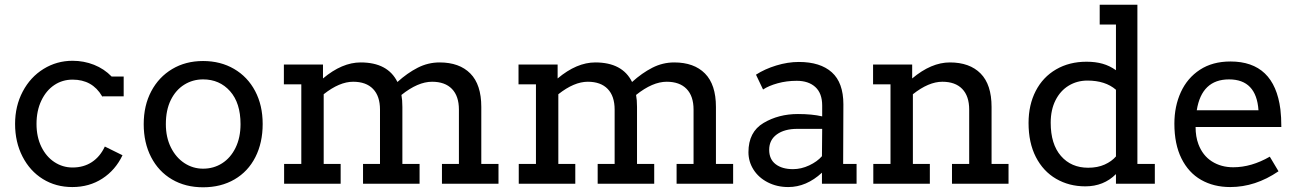

<svg xmlns="http://www.w3.org/2000/svg" viewBox="-20 -780 5506 815"><path d="M413 -372Q372 -442 288 -442Q245 -442 210.5 -419Q176 -396 155.5 -353Q135 -310 135 -254Q135 -199 155.5 -157Q176 -115 211 -92Q246 -69 288 -69Q335 -69 370 -92Q405 -115 425 -158L500 -121Q470 -58 414.5 -22Q359 14 287 14Q217 14 162 -20Q107 -54 75.5 -115.5Q44 -177 44 -254Q44 -330 76.5 -391.5Q109 -453 165 -487.5Q221 -522 288 -522Q336 -522 379 -505Q422 -488 454 -455H505V-371H416L414 -370Q414 -370 414 -370.5Q414 -371 413 -371Z M590 -253Q590 -332 622 -392.5Q654 -453 711 -487Q768 -521 842 -521Q916 -521 973.5 -487.5Q1031 -454 1063 -393.5Q1095 -333 1095 -254Q1095 -174 1064 -113Q1033 -52 975.5 -18.5Q918 15 842 15Q767 15 710 -18.5Q653 -52 621.5 -113Q590 -174 590 -253ZM1001 -253Q1001 -343 956.5 -393Q912 -443 842 -443Q798 -443 762 -420.5Q726 -398 705 -355.5Q684 -313 684 -253Q684 -197 705.5 -154Q727 -111 763 -87.5Q799 -64 842 -64Q887 -64 923 -87Q959 -110 980 -153Q1001 -196 1001 -253Z M2096 -84V0H1856V-84H1928V-315Q1928 -372 1898.5 -402.5Q1869 -433 1814 -433Q1754 -433 1684 -377Q1688 -356 1688 -326V-84H1761V0H1521V-84H1593V-315Q1593 -372 1563.5 -402.5Q1534 -433 1479 -433Q1421 -433 1354 -380V-84H1426V0H1186V-84H1259V-422H1185V-506H1351V-447Q1432 -515 1511 -515Q1626 -515 1667 -432Q1709 -470 1753 -492.5Q1797 -515 1846 -515Q1930 -515 1976.5 -468Q2023 -421 2023 -326V-84Z M3092 -84V0H2852V-84H2924V-315Q2924 -372 2894.5 -402.5Q2865 -433 2810 -433Q2750 -433 2680 -377Q2684 -356 2684 -326V-84H2757V0H2517V-84H2589V-315Q2589 -372 2559.5 -402.5Q2530 -433 2475 -433Q2417 -433 2350 -380V-84H2422V0H2182V-84H2255V-422H2181V-506H2347V-447Q2428 -515 2507 -515Q2622 -515 2663 -432Q2705 -470 2749 -492.5Q2793 -515 2842 -515Q2926 -515 2972.5 -468Q3019 -421 3019 -326V-84Z M3616 -84V0H3469V-47Q3403 14 3326 14Q3278 14 3239 -6Q3200 -26 3178.5 -60Q3157 -94 3157 -134Q3157 -220 3221 -258Q3285 -296 3367 -296Q3427 -296 3470 -286V-332Q3470 -384 3441 -410.5Q3412 -437 3362 -437Q3319 -437 3281 -426.5Q3243 -416 3219 -400L3189 -463Q3226 -487 3275 -502Q3324 -517 3371 -517Q3462 -517 3511 -473Q3560 -429 3560 -337L3559 -84ZM3469 -117 3470 -233H3364Q3310 -233 3277.5 -209.5Q3245 -186 3245 -144Q3245 -104 3272.5 -83Q3300 -62 3346 -62Q3381 -62 3415 -78Q3449 -94 3469 -117Z M4261 -84V0H4021V-84H4094V-315Q4094 -372 4064.5 -402.5Q4035 -433 3980 -433Q3922 -433 3855 -380V-84H3927V0H3687V-84H3760V-422H3686V-506H3852V-447Q3933 -515 4012 -515Q4096 -515 4142.5 -468Q4189 -421 4189 -326V-84Z M4882 -84V0H4717V-41Q4665 11 4587 11Q4518 11 4463 -21Q4408 -53 4377 -113.5Q4346 -174 4346 -258Q4346 -335 4376.5 -394Q4407 -453 4463 -485.5Q4519 -518 4592 -518Q4630 -518 4660 -509.5Q4690 -501 4717 -482V-676H4648V-760H4808V-84ZM4717 -116V-399Q4672 -438 4596 -438Q4552 -438 4516.5 -416.5Q4481 -395 4460.5 -354.5Q4440 -314 4440 -259Q4440 -168 4483.5 -118Q4527 -68 4599 -68Q4639 -68 4669 -81.5Q4699 -95 4717 -116Z M5370 -115 5407 -53Q5309 14 5202 14Q5132 14 5078.5 -16.5Q5025 -47 4995 -107.5Q4965 -168 4965 -255Q4965 -329 4992.5 -389Q5020 -449 5073.5 -484Q5127 -519 5203 -519Q5389 -519 5415 -316Q5419 -283 5419 -241H5055Q5055 -200 5067 -168Q5085 -120 5124 -95Q5163 -70 5215 -70Q5292 -70 5370 -115ZM5060 -312H5322Q5313 -443 5197 -443Q5081 -443 5060 -312Z"/></svg>

Font: Arvo
Style: Regular
Weight: 400
Designer: Anton Koovit (Cyrillic Expansion: Cyreal)
Foundry: Anton Koovit, Yassin Baggar
Version: Version 3.000